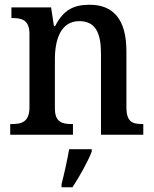

<svg xmlns="http://www.w3.org/2000/svg" viewBox="-20 -567 649 808"><path d="M23 0H287V-45H282C241 -45 211 -53 211 -111V-317C211 -402 236 -478 314 -478C382 -478 405 -428 405 -341V0H583V-45H579C537 -45 512 -54 512 -116V-351C512 -488 455 -547 357 -547C291 -547 247 -526 212 -457H207L195 -536H28V-491H33C73 -491 104 -482 104 -424V-116C104 -54 72 -45 30 -45H23ZM239 208V221H285C313 179 350 113 366 71V61H271C263 108 250 165 239 208Z"/></svg>

Font: Noto Serif Bengali SemiCondensed
Style: Regular
Weight: 400
Width: 4
Designer: Juan Bruce, Universal Thirst, Indian Type Foundry and the Monotype Design Team.
Foundry: Monotype Imaging Inc.
Version: Version 2.003